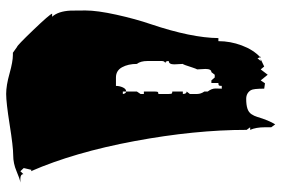

<svg xmlns="http://www.w3.org/2000/svg" viewBox="-163 -615 900 614"><g transform="rotate(-90 287.0 -308.0)"><path d="M37.1 -683.1Q37.1 -692.9 21.5 -692.9H10.3Q21.5 -694.3 46.4 -705.1Q71.3 -715.8 97.9 -715.8Q124.5 -715.8 195.3 -727.1Q266.1 -738.3 293.5 -738.3Q320.8 -738.3 358.9 -727.5Q397 -716.8 418 -716.8H425.3L443.8 -703.6Q448.2 -703.6 498 -651.6Q547.9 -599.6 550.3 -591.3H540.5Q558.1 -571.8 560.1 -532.2Q560.5 -521.5 560.5 -484.4Q560.5 -447.3 546.9 -385.5Q533.2 -323.7 516.6 -275.4Q473.1 -146 472.2 -59.6H462.4Q462.4 -21.5 448.7 15.1Q435.1 51.8 411.1 74.2L407.7 65.4L398.9 75.7H404.8L381.3 86.9L372.1 75.7L355 98.1L336.9 75.7L327.6 89.4L310.5 86.9Q310.5 52.2 305.7 44.4Q296.4 29.3 277.6 29.3Q258.8 29.3 246.8 33.2Q234.9 37.1 229 45.9Q223.1 54.7 220.2 64.5Q209 102.1 196.3 122.1L187 109.4V89.4Q187 60.5 178.7 42H187L178.7 30.8Q178.7 -134.8 142.8 -327.6Q106.9 -520.5 46.4 -659.2L50.8 -657.2L56.6 -682.1L46.4 -692.9ZM311 -68.8 310.5 -48.8H319.3Q319.3 -56.2 320.8 -57.9Q322.3 -59.6 328.6 -59.6V-82H336.9L346.2 -71.3H355L363.3 -82Q373.5 -82 373.5 -101.1L372.1 -127.4Q374 -130.4 377.9 -142.1Q387.7 -173.3 389.6 -173.3L388.2 -200.7Q388.2 -218.3 398.9 -218.3Q398.9 -229.5 392.1 -229.5Q398.9 -231.4 398.9 -240.7V-286.1Q398.9 -308.6 389.6 -320.3Q389.6 -348.1 378.9 -367.7Q368.2 -387.2 346.2 -387.2H319.3Q319.3 -376 314.5 -365.2Q309.6 -354.5 301.3 -354.5V-365.2H293.5Q293.5 -361.3 295.9 -357.9Q298.3 -354.5 301.3 -354.5V-320.3L293.5 -308.6V-297.9H301.3V-263.2Q301.3 -254.4 299.3 -252.9Q297.4 -251.5 293.5 -251.5V-218.3Q293.5 -209.5 295.4 -208.3Q297.4 -207 301.3 -207V-173.3H293.5Q293.5 -161.1 301.3 -161.1L293.5 -150.9V-127.4Q293.5 -115.7 301.3 -104.5V-93.8Q311 -81.1 311 -68.8ZM407.7 75.7 411.1 74.2 414.1 75.7Z"/></g></svg>

Font: Butcherman
Style: Regular
Weight: 400
Version: Version 001.004